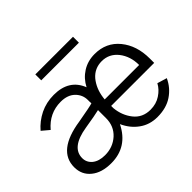

<svg xmlns="http://www.w3.org/2000/svg" viewBox="-156 -954 1208 1208"><g transform="rotate(-45 448.0 -349.5)"><path d="M34.2 -129.9Q34.2 -276.4 259.8 -310.5Q377 -331.1 395.5 -337.9Q395.5 -341.8 394.5 -353.5Q394.5 -365.2 394.5 -368.2Q394.5 -414.1 361.3 -447.3Q327.1 -481.4 265.6 -481.4Q164.1 -481.4 95.7 -400.4Q79.1 -414.1 46.9 -441.4Q85.9 -487.3 142.6 -515.6Q199.2 -543 265.6 -543Q401.4 -543 445.3 -430.7Q471.7 -482.4 519.5 -512.7Q567.4 -543 628.9 -543Q731.4 -543 793 -467.8Q854.5 -392.6 854.5 -277.3Q854.5 -264.6 854.5 -238.3Q758.8 -238.3 471.7 -238.3Q471.7 -233.4 471.7 -217.8Q478.5 -148.4 518.6 -97.7Q559.6 -45.9 629.9 -45.9Q681.6 -45.9 719.7 -71.3Q758.8 -96.7 778.3 -133.8Q799.8 -127 842.8 -114.3Q815.4 -54.7 761.7 -18.6Q708 17.6 628.9 17.6Q559.6 17.6 508.8 -19.5Q458 -55.7 429.7 -118.2Q362.3 17.6 217.8 17.6Q132.8 17.6 84 -22.5Q34.2 -62.5 34.2 -129.9ZM110.4 -134.8Q110.4 -96.7 140.6 -71.3Q171.9 -45.9 225.6 -45.9Q295.9 -45.9 345.7 -90.8Q394.5 -135.7 394.5 -206.1Q394.5 -230.5 394.5 -278.3Q359.4 -269.5 262.7 -253.9Q110.4 -229.5 110.4 -134.8ZM471.7 -295.9Q548.8 -295.9 778.3 -295.9Q778.3 -373 736.3 -426.8Q694.3 -479.5 628.9 -479.5Q564.5 -479.5 523.4 -431.6Q483.4 -382.8 473.6 -312.5Q472.7 -306.6 471.7 -295.9ZM274.4 -663.1Q274.4 -676.8 274.4 -715.8Q358.4 -715.8 609.4 -715.8Q609.4 -702.1 609.4 -663.1Q525.4 -663.1 274.4 -663.1Z"/></g></svg>

Font: Gothic A1
Style: Regular
Weight: 400
Designer: HanYang I&C Co.,Ltd.
Version: Version 2.50